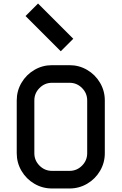

<svg xmlns="http://www.w3.org/2000/svg" viewBox="-20 -1070 690 1090"><path d="M175 -500V-200Q175 -159 204.5 -129.5Q234 -100 275 -100H375Q416 -100 445.5 -129.5Q475 -159 475 -200V-500Q475 -541 445.5 -570.5Q416 -600 375 -600H275Q234 -600 204.5 -570.5Q175 -541 175 -500ZM75 -500Q75 -554 102 -600Q129 -646 175 -673Q221 -700 275 -700H375Q429 -700 475 -673Q521 -646 548 -600Q575 -554 575 -500V-200Q575 -146 548 -100Q521 -54 475 -27Q429 0 375 0H275Q221 0 175 -27Q129 -54 102 -100Q75 -146 75 -200ZM325 -779 125 -979 196 -1050 396 -850Z"/></svg>

Font: Monoikos Medium
Style: Regular
Weight: 500
Designer: Brian Krent
Version: Version 0.088